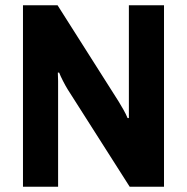

<svg xmlns="http://www.w3.org/2000/svg" viewBox="-20 -707 708 727"><path d="M67 0V-687H198L429 -323Q436 -312 447 -292.5Q458 -273 463 -260H468Q468 -277 468 -294Q468 -311 468 -323V-687H601V0H471L236 -369Q228 -382 218.5 -400.5Q209 -419 204 -432H199Q200 -417 200 -400.5Q200 -384 200 -369V0Z"/></svg>

Font: Archivo SemiCondensed
Style: Bold
Weight: 680
Width: 4
Designer: Hector Gatti
Foundry: Omnibus-Type
Version: Version 2.001; ttfautohint (v1.8.3)